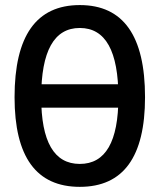

<svg xmlns="http://www.w3.org/2000/svg" viewBox="-20 -723 626 753"><path d="M104 -300.8V-392.6H481.9V-300.8ZM293 9.8Q37.1 9.8 37.1 -341.8Q37.1 -703.1 293 -703.1Q548.8 -703.1 548.8 -341.8Q548.8 9.8 293 9.8ZM293 -80.1Q444.3 -80.1 444.3 -341.8Q444.3 -613.3 293 -613.3Q141.6 -613.3 141.6 -341.8Q141.6 -80.1 293 -80.1Z"/></svg>

Font: Cascadia Mono
Style: Regular
Weight: 400
Monospace: yes
Designer: Aaron Bell
Foundry: Saja Typeworks
Version: Version 2404.023